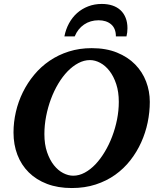

<svg xmlns="http://www.w3.org/2000/svg" viewBox="-20 -929 792 965"><path d="M577.1 -417Q577.1 -467.3 564.2 -506.3Q551.3 -545.4 530.5 -572.3Q509.8 -599.1 483.9 -613Q458 -627 432.1 -627Q402.3 -627 373.8 -611.8Q345.2 -596.7 319.8 -570.6Q294.4 -544.4 272.9 -508.5Q251.5 -472.7 236.1 -431.4Q220.7 -390.1 211.9 -345Q203.1 -299.8 203.1 -254.9Q203.1 -203.1 216.6 -164.1Q230 -125 251 -98.6Q272 -72.3 297.6 -59.1Q323.2 -45.9 348.1 -45.9Q377.4 -45.9 406 -61.3Q434.6 -76.7 460 -103.5Q485.4 -130.4 506.8 -166.3Q528.3 -202.1 543.9 -243.4Q559.6 -284.7 568.4 -329.1Q577.1 -373.5 577.1 -417ZM732.9 -417Q732.9 -365.7 722.2 -313.7Q711.4 -261.7 689.7 -213.6Q668 -165.5 635.3 -123.5Q602.5 -81.5 559.1 -50.5Q515.6 -19.5 460.9 -1.7Q406.2 16.1 340.8 16.1Q271 16.1 216.6 -4.6Q162.1 -25.4 124.5 -62.7Q86.9 -100.1 67.4 -151.1Q47.9 -202.1 47.9 -263.2Q47.9 -314.9 59.8 -366.7Q71.8 -418.5 95 -465.6Q118.2 -512.7 151.9 -553.2Q185.5 -593.8 229.2 -623.5Q272.9 -653.3 326.2 -670.2Q379.4 -687 440.9 -687Q513.2 -687 567.9 -664.8Q622.6 -642.6 659.2 -605.2Q695.8 -567.9 714.4 -519Q732.9 -470.2 732.9 -417ZM620.6 -787.1Q620.6 -776.9 619.4 -766.4Q618.2 -755.9 615.7 -746.1H562.5Q562.5 -786.1 538.6 -806.6Q514.6 -827.1 475.6 -827.1Q434.1 -827.1 402.6 -805.7Q371.1 -784.2 355.5 -746.1H303.7Q310.5 -781.7 326.9 -811.8Q343.3 -841.8 367.4 -863.3Q391.6 -884.8 423.1 -897Q454.6 -909.2 491.7 -909.2Q521 -909.2 544.7 -901.4Q568.4 -893.6 585.2 -878.2Q602.1 -862.8 611.3 -839.8Q620.6 -816.9 620.6 -787.1Z"/></svg>

Font: Charis SIL
Style: Bold Italic
Weight: 700
Italic angle: -11°
Foundry: SIL International
Version: Version 4.112